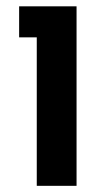

<svg xmlns="http://www.w3.org/2000/svg" viewBox="-20 -602 351 622"><path d="M99.1 0V-481H42V-581.5H228V0Z"/></svg>

Font: Heebo SemiBold
Style: Regular
Weight: 600
Designer: Oded Ezer
Foundry: Ezer Type House
Version: Version 3.100